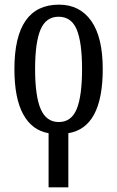

<svg xmlns="http://www.w3.org/2000/svg" viewBox="-20 -566 504 826"><path d="M189 7Q118 -5 80 -74Q42 -143 42 -269Q42 -546 234 -546Q323 -546 372.5 -476Q422 -406 422 -269Q422 -17 274 7V240H189ZM333 -269Q333 -384 310 -439Q287 -494 232 -494Q178 -494 154.5 -439Q131 -384 131 -269Q131 -153 155 -97Q179 -41 233 -41Q287 -41 310 -97Q333 -153 333 -269Z"/></svg>

Font: Noto Serif Cond
Style: Regular
Weight: 400
Width: 3
Designer: Monotype Design Team
Foundry: Monotype Imaging Inc.
Version: Version 1.001